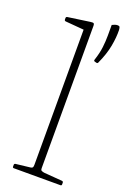

<svg xmlns="http://www.w3.org/2000/svg" viewBox="-149 -818 575 868"><g transform="rotate(20 139.0 -384.0)"><path d="M121 0V-576H157V0ZM39 0Q33 0 33 -6V-14Q33 -20 39 -21L108 -29Q116 -30 118.5 -33.5Q121 -37 121 -47V-180H157V-43Q157 -35 160.5 -32.5Q164 -30 174 -28L263 -21Q269 -20 269 -14V-6Q269 0 263 0ZM121 -576V-720L140 -695L32 -704Q26 -705 26 -711V-718Q26 -724 32 -725L137 -740Q150 -742 153.5 -739.5Q157 -737 157 -729V-576ZM271 -758Q272 -754 272 -750Q273 -715 265 -672Q257 -629 234 -579Q231 -574 226 -576L218 -578Q212 -580 214 -586Q226 -622 229.5 -652Q233 -682 233 -709Q233 -736 233 -760Q239 -763 245.5 -765.5Q252 -768 259 -768Q263 -768 266.5 -766.5Q270 -765 271 -758Z"/></g></svg>

Font: Hahmlet Thin
Style: Regular
Weight: 250
Version: Version 1.002